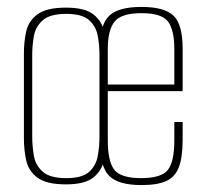

<svg xmlns="http://www.w3.org/2000/svg" viewBox="-20 -525 591 554"><path d="M170 7Q114 7 88 -12.5Q62 -32 55.5 -62.5Q49 -93 49 -125V-372Q49 -404 55.5 -434Q62 -464 88 -483.5Q114 -503 170 -503Q225 -503 249.5 -483.5Q274 -464 280.5 -434Q287 -404 287 -372V-125Q287 -94 280.5 -63.5Q274 -33 249.5 -13Q225 7 170 7ZM171 -11Q217 -11 237 -29Q257 -47 262 -74.5Q267 -102 267 -130V-367Q267 -395 262 -422Q257 -449 237 -467Q217 -485 171 -485Q125 -485 104 -467Q83 -449 78 -422Q73 -395 73 -367V-130Q73 -102 78 -74.5Q83 -47 104 -29Q125 -11 171 -11ZM388 9Q321 9 294.5 -18Q268 -45 268 -121V-384Q268 -453 294.5 -479Q321 -505 388 -505Q455 -505 481 -479.5Q507 -454 507 -385V-262H291V-120Q291 -59 310 -35Q329 -11 387 -11Q446 -11 464.5 -35Q483 -59 483 -120V-173H507V-122Q507 -71 496 -42.5Q485 -14 459.5 -2.5Q434 9 388 9ZM291 -281H483V-384Q483 -438 465 -462.5Q447 -487 388 -487Q330 -487 310.5 -462.5Q291 -438 291 -384Z"/></svg>

Font: Alumni Sans Thin
Style: Regular
Weight: 100
Designer: Robert E. Leuschke
Foundry: Robert E. Leuschke
Version: Version 1.018